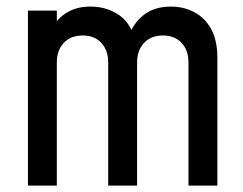

<svg xmlns="http://www.w3.org/2000/svg" viewBox="-20 -578 758 598"><path d="M67 0V-545H157V-469L141.5 -489Q159.5 -522 189.8 -539.8Q220 -557.5 262 -557.5Q310.5 -557.5 348.8 -532.5Q387 -507.5 400.5 -453.5L378 -457.5Q393 -504 426.8 -530.8Q460.5 -557.5 512 -557.5Q552 -557.5 585 -540.2Q618 -523 637.5 -487.8Q657 -452.5 657 -398.5V0H567V-383.5Q567 -421.5 545.5 -444.5Q524 -467.5 487.5 -467.5Q450.5 -467.5 428.8 -444.5Q407 -421.5 407 -383.5V0H317V-383.5Q317 -421.5 295.5 -444.5Q274 -467.5 237.5 -467.5Q200.5 -467.5 178.8 -444.5Q157 -421.5 157 -383.5V0Z"/></svg>

Font: Mohave Medium
Style: Regular
Weight: 500
Designer: Gumpita Rahayu
Foundry: Tokotype
Version: Version 2.003